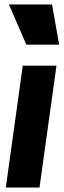

<svg xmlns="http://www.w3.org/2000/svg" viewBox="-20 -840 285 860"><path d="M6 0 82 -546H233L157 0ZM98 -640 20 -820H213L245 -640Z"/></svg>

Font: Plus Jakarta Sans ExtraBold
Style: Italic
Weight: 800
Italic angle: -8°
Designer: Gumpita Rahayu
Foundry: Tokotype
Version: Version 2.071; ttfautohint (v1.8.4.7-5d5b);gftools[0.9.29]